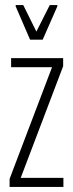

<svg xmlns="http://www.w3.org/2000/svg" viewBox="-20 -740 289 760"><path d="M18 0V-32L186 -474H24V-510H230V-478L62 -36H231V0ZM99 -583 42 -715V-720H72L124 -615L177 -720H207V-715L149 -583Z"/></svg>

Font: Saira UltraCondensed ExtraLight
Style: Regular
Weight: 250
Width: 1
Designer: Hector Gatti with collaboration of the Omnibus-Type team
Foundry: Omnibus-Type
Version: Version 1.101